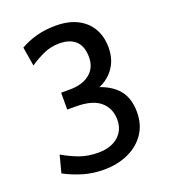

<svg xmlns="http://www.w3.org/2000/svg" viewBox="-134 -810 809 920"><g transform="rotate(-20 270.5 -350.0)"><path d="M240 14Q182 14 132.5 -1Q83 -16 40 -39L63 -127Q106 -102 147.5 -87Q189 -72 241 -72Q306 -72 343 -104.5Q380 -137 380 -189Q380 -247 340 -282Q300 -317 215 -317H171V-403H215Q280 -403 317.5 -433.5Q355 -464 355 -517Q355 -573 326 -600.5Q297 -628 243 -628Q200 -628 163 -611.5Q126 -595 91 -571L75 -668Q113 -690 158 -702Q203 -714 256 -714Q321 -714 366.5 -690.5Q412 -667 435.5 -625.5Q459 -584 459 -529Q459 -461 419.5 -414Q380 -367 312 -353V-376Q392 -360 436.5 -315.5Q481 -271 481 -192Q481 -128 449.5 -82Q418 -36 363 -11Q308 14 240 14Z"/></g></svg>

Font: Cabin VF Beta
Style: Regular
Weight: 400
Designer: Pablo Impallari
Foundry: Pablo Impallari. http://www.impallari.com Igino Marini. http://www.ikern.com
Version: Version 2.200